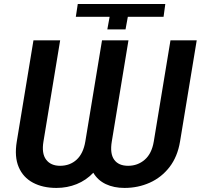

<svg xmlns="http://www.w3.org/2000/svg" viewBox="-20 -918 991 948"><path d="M483.7 -718.8H614.3L532 -219.5Q522 -159.8 543.7 -129.6Q565.3 -99.4 612.6 -99.4Q660.2 -99.4 694.8 -129.6Q729.4 -159.8 739.3 -219.5L821.7 -718.8H951.3L869 -219.5Q856.5 -144.2 816.9 -93Q777.3 -41.9 719.5 -16Q661.6 9.9 594.5 9.9Q542.3 9.9 502.5 -8.9Q462.7 -27.7 440.7 -65Q405.2 -27.7 358.5 -8.9Q311.8 9.9 258.9 9.9Q191.4 9.9 142.8 -16Q94.1 -41.9 72.3 -93Q50.4 -144.2 62.9 -219.5L145.2 -718.8H277L194.6 -219.5Q184.7 -160.2 207.7 -129.8Q230.8 -99.4 276.6 -99.4Q325.3 -99.4 358.3 -129.6Q391.3 -159.8 401.3 -219.5ZM521.3 -835.2H354.4L364 -898.4H796.2L787.6 -835.2H611.2L599.8 -772.7H509.9Z"/></svg>

Font: Inter UI Semi Bold
Style: Italic
Weight: 600
Italic angle: -9.39999°
Designer: Rasmus Andersson
Foundry: rsms
Version: 3.2;8d6f07862